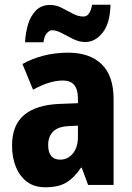

<svg xmlns="http://www.w3.org/2000/svg" viewBox="-20 -849 560 813"><path d="M268 -626Q360 -626 410.5 -577Q461 -528 461 -429V-66H353L326 -139H323Q295 -97 261.5 -76.5Q228 -56 172 -56Q125 -56 94 -79.5Q63 -103 47 -143Q31 -183 31 -232Q31 -319 82 -362Q133 -405 232 -409L310 -412V-432Q310 -508 247 -508Q218 -508 187 -498.5Q156 -489 120 -469L75 -578Q116 -601 165 -613.5Q214 -626 268 -626ZM271 -315Q226 -313 205 -292Q184 -271 184 -235Q184 -173 235 -173Q267 -173 288.5 -199Q310 -225 310 -269V-317ZM86 -670Q88 -709 98.5 -745Q109 -781 132 -804.5Q155 -828 192 -828Q218 -828 242 -815.5Q266 -803 288.5 -791Q311 -779 334 -779Q361 -779 370 -829H448Q446 -750 414.5 -710.5Q383 -671 341 -671Q316 -671 290.5 -683.5Q265 -696 242 -708.5Q219 -721 200 -721Q190 -721 178.5 -708.5Q167 -696 164 -670Z"/></svg>

Font: Noto Sans Malayalam UI Condensed ExtraBold
Style: Regular
Weight: 800
Width: 3
Designer: Jelle Bosma - Monotype Design Team
Foundry: Monotype Imaging Inc.
Version: Version 2.104; ttfautohint (v1.8.4.7-5d5b)